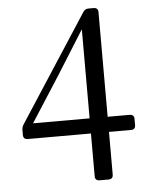

<svg xmlns="http://www.w3.org/2000/svg" viewBox="-54 -790 667 859"><g transform="rotate(-5 279.5 -360.0)"><path d="M54 -187H338V5C338 18 345 25 358 25H399C412 25 419 18 419 5V-187H518C531 -187 538 -194 538 -207V-235C538 -248 531 -255 518 -255H419V-725C419 -738 412 -745 399 -745H376C366 -745 358 -741 352 -732L41 -253C36 -245 34 -237 34 -228V-207C34 -194 41 -187 54 -187ZM84 -255 217 -462 338 -655V-255Z"/></g></svg>

Font: 寒蝉锦书宋 Text
Style: Regular
Weight: 400
Designer: 寒蝉锦书宋{Warren} 思源宋体{Ryoko NISHIZUKA 西塚涼子 (kana & ideographs); Frank Grießhammer (Latin, Greek & Cyrillic); Wenlong ZHANG 
Foundry: Adobe & ChillType
Version: Version 2.000;Glyphs 3.1.1 (3135)